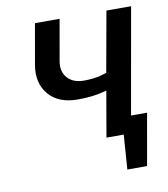

<svg xmlns="http://www.w3.org/2000/svg" viewBox="-75 -563 670 767"><g transform="rotate(-10 260.0 -180.0)"><path d="M508 -500 432 -70H497L460 140H380L390 0H320L332 -70L352 -185L317 -177Q280 -170 234 -170Q156 -170 116.5 -216.5Q77 -263 89 -335L118 -500H218L189 -335Q181 -293 204 -266.5Q227 -240 272 -240Q307 -240 337 -247Q339 -248 349 -250.5Q359 -253 364 -255L408 -500Z"/></g></svg>

Font: Scada
Style: Italic
Weight: 400
Italic angle: -10°
Designer: Jovanny Lemonad
Foundry: Jovanny Lemonad
Version: Version 4.100;PS 004.100;hotconv 1.0.88;makeotf.lib2.5.64775